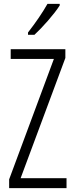

<svg xmlns="http://www.w3.org/2000/svg" viewBox="-20 -967 382 987"><path d="M287 -939V-947H224C196 -898 165 -853 124 -800V-788H157C197 -825 258 -893 287 -939ZM322 0V-51H86L316 -669V-714H35V-664H257L27 -45V0Z"/></svg>

Font: Noto Sans Devanagari ExtraCondensed Light
Style: Regular
Weight: 300
Width: 2
Designer: Jelle Bosma - Monotype Design Team
Foundry: Monotype Imaging Inc.
Version: Version 2.004